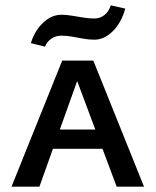

<svg xmlns="http://www.w3.org/2000/svg" viewBox="-20 -696 581 716"><path d="M23 0 212 -470H328L517 0H415L255 -428H280L127 0ZM123 -141 146 -213H373L407 -141ZM148 -522 95 -535Q109 -581 140.5 -611Q172 -641 209 -641Q227 -641 248 -637.5Q269 -634 291 -630.5Q313 -627 332 -627Q353 -627 369.5 -640Q386 -653 393 -676L447 -664Q433 -612 401 -580Q369 -548 332 -548Q311 -548 289.5 -552Q268 -556 248 -559.5Q228 -563 209 -563Q189 -563 172.5 -552.5Q156 -542 148 -522Z"/></svg>

Font: Ysabeau SC SemiBold
Style: Regular
Weight: 600
Designer: Christian Thalmann (Catharsis Fonts)
Version: Version 2.001;gftools[0.9.30]; featfreeze: smcp